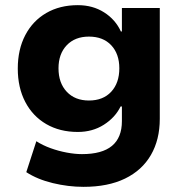

<svg xmlns="http://www.w3.org/2000/svg" viewBox="-20 -534 714 745"><path d="M304 191Q245 191 185 176.5Q125 162 82 134L121 14Q146 30 176.5 41Q207 52 239 58Q271 64 298 64Q376 64 414.5 32Q453 0 453 -64V-121H448Q427 -78 383 -50Q339 -22 282 -22Q212 -22 159.5 -52.5Q107 -83 78 -138.5Q49 -194 49 -268Q49 -342 78 -397.5Q107 -453 159.5 -483.5Q212 -514 282 -514Q340 -514 384 -486Q428 -458 449 -412H453V-503H600V-73Q600 8 565.5 67.5Q531 127 465 159Q399 191 304 191ZM325 -144Q380 -144 411.5 -178Q443 -212 443 -269Q443 -325 411.5 -358.5Q380 -392 325 -392Q271 -392 239 -358.5Q207 -325 207 -269Q207 -212 239 -178Q271 -144 325 -144Z"/></svg>

Font: Nunito Sans 7pt ExtraBold
Style: Regular
Weight: 800
Designer: Vernon Adams
Foundry: Vernon Adams
Version: Version 3.101;gftools[0.9.27]